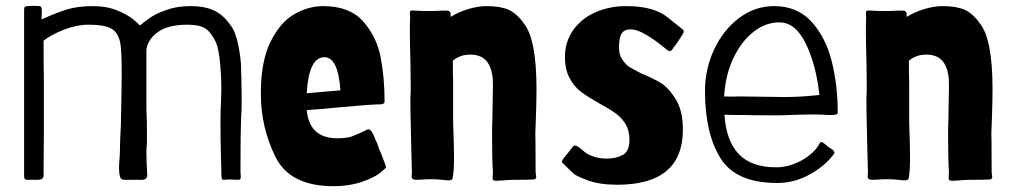

<svg xmlns="http://www.w3.org/2000/svg" viewBox="-20 -619 3488 661"><path d="M63 -14V-209V-294V-584Q63 -592 65 -595Q67 -598 75 -598L94 -599L116 -598Q124 -598 124 -580L123 -552Q173 -575 210.5 -586.5Q248 -598 300 -598Q347 -598 382.5 -583.5Q418 -569 438.5 -552.5Q459 -536 461 -531Q482 -548 500.5 -560.5Q519 -573 555 -585.5Q591 -598 637 -598Q683 -598 715.5 -583.5Q748 -569 773 -533Q791 -511 800.5 -463Q810 -415 810 -384Q810 -367 811 -355L812 -282Q812 -235 810 -211Q808 -155 808 -61V-26L809 -11Q809 -1 803 0L772 -1Q758 -1 753 0H750Q745 0 743.5 -4.5Q742 -9 742 -23Q742 -45 741 -66Q739 -140 739 -203Q739 -241 741 -273L742 -311Q742 -357 737.5 -403.5Q733 -450 724 -472Q707 -508 687 -521Q667 -534 626 -534Q559 -534 524 -509Q489 -484 484 -448V-242Q486 -214 486 -147Q486 -120 485 -115L484 -97Q484 -57 487 -18Q487 -6 480 -2.5Q473 1 462 0H443H439H427H408Q397 0 394 -8.5Q391 -17 390.5 -25.5Q390 -34 390 -37Q389 -44 391 -66Q393 -88 393 -106Q393 -132 396 -186L398 -282L399 -363Q399 -445 394 -472Q386 -509 361.5 -521.5Q337 -534 285 -534Q244 -534 200.5 -517Q157 -500 130 -479Q130 -401 131 -341V-203V-165L130 -16Q130 -8 125.5 -4Q121 0 108 0H73Q68 0 65.5 -3Q63 -6 63 -14Z M878 -297Q878 -409 912 -476.5Q946 -544 994.5 -571Q1043 -598 1092 -598Q1184 -598 1230.5 -545Q1277 -492 1290.5 -421.5Q1304 -351 1304 -269Q1304 -262 1294 -260Q1261 -260 1142 -249Q1123 -247 1096 -244.5Q1069 -242 1036 -240Q1045 -143 1141 -143Q1173 -143 1190.5 -149Q1208 -155 1247 -174Q1254 -174 1259.5 -166Q1265 -158 1275 -133Q1278 -128 1282.5 -114Q1287 -100 1291 -93Q1310 -45 1309 -43Q1307 -39 1298 -32Q1277 -11 1230.5 5.5Q1184 22 1128 22Q978 22 928 -79.5Q878 -181 878 -297ZM1152 -308Q1144 -422 1097 -422Q1069 -422 1054 -389.5Q1039 -357 1036 -298Z M1676 -5V-8L1677 -25Q1674 -67 1674 -157Q1674 -188 1675 -205L1676 -263L1677 -323Q1677 -350 1675 -360Q1669 -396 1650.5 -413.5Q1632 -431 1598 -431Q1564 -431 1539 -410Q1539 -363 1540 -333V-198Q1543 -117 1543 -78Q1543 -25 1538 -5Q1538 2 1522 2Q1518 2 1501.5 0Q1485 -2 1468 -2Q1449 -2 1434.5 -1Q1420 0 1412 0Q1397 0 1397 -12Q1397 -13 1397.5 -16.5Q1398 -20 1398 -28L1396 -105Q1392 -261 1393 -287Q1394 -294 1394 -321L1393 -404Q1391 -474 1391 -509Q1391 -543 1392 -557L1391 -571Q1391 -582 1396 -583Q1403 -583 1417.5 -582Q1432 -581 1451 -581Q1479 -581 1492 -582Q1500 -582 1508.5 -582.5Q1517 -583 1523 -582Q1526 -582 1528.5 -578.5Q1531 -575 1531 -573L1532 -561Q1557 -577 1591 -587.5Q1625 -598 1655 -598Q1701 -598 1729.5 -586Q1758 -574 1783 -539Q1827 -485 1827 -313Q1827 -273 1825 -215L1823 -163Q1823 -156 1823.5 -126Q1824 -96 1824 -26Q1824 -22 1825 -18Q1826 -14 1826 -9Q1826 -2 1816 -1Q1803 0 1750 0Q1736 0 1712 2Q1690 4 1683 3Q1676 2 1676 -5Z M1918 -57Q1912 -63 1915 -65Q1917 -70 1922 -76L1935 -92Q1940 -99 1953 -115Q1956 -118 1960 -118Q1964 -118 1971 -113.5Q1978 -109 1983 -104Q1984 -103 1994.5 -94.5Q2005 -86 2025 -79.5Q2045 -73 2069 -73Q2101 -73 2124 -85.5Q2147 -98 2147 -138Q2147 -170 2133.5 -192Q2120 -214 2100 -228.5Q2080 -243 2045 -262Q2006 -284 1982 -301.5Q1958 -319 1941.5 -349Q1925 -379 1925 -423Q1925 -475 1953 -515Q1981 -555 2029.5 -576.5Q2078 -598 2137 -598Q2231 -598 2279.5 -558.5Q2328 -519 2330 -518Q2334 -515 2334 -511Q2334 -508 2332 -505Q2330 -502 2329 -499Q2325 -493 2315.5 -478Q2306 -463 2300 -457Q2298 -454 2295 -449.5Q2292 -445 2289.5 -444Q2287 -443 2283 -443Q2279 -445 2255 -464.5Q2231 -484 2201.5 -501Q2172 -518 2151 -518Q2129 -518 2120 -503.5Q2111 -489 2111 -455Q2111 -430 2123 -413Q2135 -396 2146 -389Q2157 -382 2188 -366Q2225 -351 2252.5 -335Q2280 -319 2305.5 -279Q2331 -239 2331 -173Q2331 17 2105 17Q2044 17 2004 2Q1964 -13 1955.5 -20.5Q1947 -28 1918 -57Z M2407 -306Q2407 -381 2438.5 -448.5Q2470 -516 2524.5 -557Q2579 -598 2645 -598Q2725 -598 2774 -544Q2823 -490 2843.5 -407.5Q2864 -325 2864 -234Q2865 -227 2859 -225Q2853 -223 2835 -223Q2803 -225 2783 -225Q2750 -225 2696 -223L2670 -222H2636Q2565 -222 2544 -223Q2496 -223 2474 -224Q2480 -134 2523.5 -88.5Q2567 -43 2652 -43Q2697 -43 2741 -67.5Q2785 -92 2804 -129Q2805 -130 2807 -130Q2812 -130 2819.5 -123.5Q2827 -117 2831 -114Q2842 -107 2847 -103Q2852 -99 2853 -92Q2825 -51 2770.5 -20Q2716 11 2656 11Q2513 11 2460 -75Q2407 -161 2407 -306ZM2801 -292Q2790 -394 2754.5 -468Q2719 -542 2663 -542Q2615 -542 2573 -508.5Q2531 -475 2504 -417Q2477 -359 2473 -287Q2480 -287 2492 -286.5Q2504 -286 2526 -287L2682 -285Q2709 -285 2735.5 -286.5Q2762 -288 2801 -292Z M3246 -5V-8L3247 -25Q3244 -67 3244 -157Q3244 -188 3245 -205L3246 -263L3247 -323Q3247 -350 3245 -360Q3239 -396 3220.5 -413.5Q3202 -431 3168 -431Q3134 -431 3109 -410Q3109 -363 3110 -333V-198Q3113 -117 3113 -78Q3113 -25 3108 -5Q3108 2 3092 2Q3088 2 3071.5 0Q3055 -2 3038 -2Q3019 -2 3004.5 -1Q2990 0 2982 0Q2967 0 2967 -12Q2967 -13 2967.5 -16.5Q2968 -20 2968 -28L2966 -105Q2962 -261 2963 -287Q2964 -294 2964 -321L2963 -404Q2961 -474 2961 -509Q2961 -543 2962 -557L2961 -571Q2961 -582 2966 -583Q2973 -583 2987.5 -582Q3002 -581 3021 -581Q3049 -581 3062 -582Q3070 -582 3078.5 -582.5Q3087 -583 3093 -582Q3096 -582 3098.5 -578.5Q3101 -575 3101 -573L3102 -561Q3127 -577 3161 -587.5Q3195 -598 3225 -598Q3271 -598 3299.5 -586Q3328 -574 3353 -539Q3397 -485 3397 -313Q3397 -273 3395 -215L3393 -163Q3393 -156 3393.5 -126Q3394 -96 3394 -26Q3394 -22 3395 -18Q3396 -14 3396 -9Q3396 -2 3386 -1Q3373 0 3320 0Q3306 0 3282 2Q3260 4 3253 3Q3246 2 3246 -5Z"/></svg>

Font: Barriecito
Style: Regular
Weight: 400
Designer: Pablo Cosgaya & Sergio Jiménez
Foundry: Pablo Cosgaya & Sergio Jiménez
Version: Version 1.001